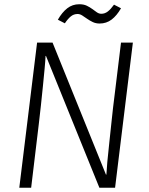

<svg xmlns="http://www.w3.org/2000/svg" viewBox="-20 -886 704 906"><path d="M523 0H449L197 -622H195Q194 -599 190.5 -561.5Q187 -524 182.5 -479.5Q178 -435 173 -388Q168 -341 163 -300L127 0H71L155 -685H228L480 -62H482Q483 -84 486.5 -122.5Q490 -161 495.5 -210.5Q501 -260 507 -318.5Q513 -377 521 -439L551 -685H607ZM450 -775Q432 -775 417.5 -782Q403 -789 391 -797.5Q379 -806 368 -813Q357 -820 346 -820Q328 -820 314 -808.5Q300 -797 286 -776L253 -793Q273 -828 297.5 -847Q322 -866 354 -866Q375 -866 389.5 -859Q404 -852 415.5 -843.5Q427 -835 437 -828Q447 -821 458 -821Q475 -821 489 -832Q503 -843 518 -864L551 -847Q531 -812 506.5 -793.5Q482 -775 450 -775Z"/></svg>

Font: Glekhifnjqigglhiwekvrgaqftz
Style: Regular
Weight: 300
Italic angle: -8°
Designer: Carrois Corporate & Edenspiekermann
Foundry: Carrois Corporate GbR & Edenspiekermann AG
Version: Version 2.001